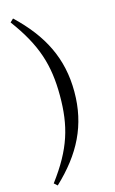

<svg xmlns="http://www.w3.org/2000/svg" viewBox="-151 -879 687 1143"><g transform="rotate(-15 192.5 -307.5)"><path d="M206 -307C206 -120 168 12 35 189L55 207C214 57 295 -101 295 -307C295 -513 214 -671 55 -822L35 -803C164 -629 206 -495 206 -307Z"/></g></svg>

Font: Noto Serif CJK KR SemiBold
Style: Regular
Weight: 600
Designer: Ryoko NISHIZUKA 西塚涼子 (kana & ideographs); Frank Grießhammer (Latin, Greek & Cyrillic); Wenlong ZHANG 张文龙 (bopomofo); San
Foundry: Adobe
Version: Version 2.001;hotconv 1.1.0;makeotfexe 2.6.0